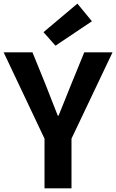

<svg xmlns="http://www.w3.org/2000/svg" viewBox="-26 -1026 633 1046"><path d="M216.5 0V-270.7L-6.1 -740.8H150.9L224.5 -559.9Q240.6 -518.3 256.1 -478.6Q271.6 -439 288.9 -395.8H292.9Q310.2 -439 326.5 -478.6Q342.7 -518.3 359.1 -559.9L433 -740.8H587L363.5 -270.7V0ZM276.3 -777.1 210.9 -850.7 395.7 -1006.3 474.8 -910.2Z"/></svg>

Font: Shanggu Sans SC VF
Style: Regular
Weight: 250
Designer: GuiWonder
Version: Version 1.021